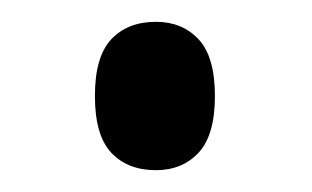

<svg xmlns="http://www.w3.org/2000/svg" viewBox="-20 -558 286 176"><path d="M123 -402Q97 -402 82 -418Q67 -434 67 -470Q67 -506 82 -522Q97 -538 123 -538Q147 -538 162 -522Q177 -506 177 -470Q177 -434 162 -418Q147 -402 123 -402Z"/></svg>

Font: Noto Serif Display SemiCondensed Medium
Style: Regular
Weight: 500
Width: 4
Designer: Monotype Design Team
Foundry: Monotype Imaging Inc.
Version: Version 2.009